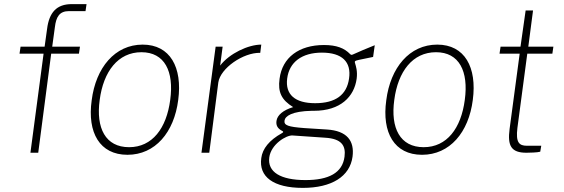

<svg xmlns="http://www.w3.org/2000/svg" viewBox="-20 -743 2745 934"><path d="M369 -516H234L247 -611C253 -661 269 -689 316 -689H396L401 -723H329C255 -723 219 -682 209 -602L197 -516H80L75 -482H192L128 0H166L229 -482H364Z M600 10C735 10 827 -99 847 -257C868 -415 808 -526 674 -526C539 -526 446 -414 426 -255C404 -98 465 10 600 10ZM608 -27C493 -27 446 -120 465 -257C483 -395 554 -489 668 -489C781 -489 827 -396 808 -257C790 -119 721 -27 608 -27Z M960 0H998L1042 -342C1052 -411 1163 -488 1246 -486L1251 -526C1188 -526 1096 -483 1051 -424L1063 -516H1029Z M1453 171C1593 171 1682 116 1695 19C1705 -58 1668 -107 1570 -113L1460 -120C1382 -126 1361 -133 1364 -156C1367 -178 1399 -202 1497 -204H1507C1637 -204 1703 -273 1715 -360C1720 -397 1711 -422 1708 -433C1704 -445 1704 -447 1727 -452L1795 -466L1803 -523C1765 -508 1723 -490 1699 -479C1692 -476 1689 -474 1683 -480C1655 -509 1617 -524 1556 -524C1434 -524 1353 -463 1340 -360C1331 -295 1349 -257 1406 -222C1357 -207 1329 -183 1325 -155C1322 -133 1330 -118 1353 -106C1360 -103 1359 -99 1351 -95C1290 -61 1257 -20 1251 26C1238 117 1310 171 1453 171ZM1513 -241C1415 -241 1367 -283 1377 -361C1387 -441 1449 -487 1546 -487C1644 -487 1690 -442 1678 -361C1667 -282 1613 -241 1513 -241ZM1466 133C1345 133 1280 94 1290 22C1299 -42 1373 -86 1403 -84L1563 -73C1641 -68 1663 -35 1656 19C1646 98 1579 133 1466 133Z M2033 10C2168 10 2260 -99 2280 -257C2301 -415 2241 -526 2107 -526C1972 -526 1879 -414 1859 -255C1837 -98 1898 10 2033 10ZM2041 -27C1926 -27 1879 -120 1898 -257C1916 -395 1987 -489 2101 -489C2214 -489 2260 -396 2241 -257C2223 -119 2154 -27 2041 -27Z M2667 -482 2672 -516H2550L2573 -692H2537L2512 -516H2415L2410 -482H2508L2459 -116C2448 -33 2467 0 2541 0C2555 0 2596 -1 2608 -5L2613 -34H2543C2506 -34 2488 -49 2497 -121L2545 -482Z"/></svg>

Font: United Sans Thin
Style: Italic
Weight: 100
Italic angle: -8°
Designer: Pablo Impallari, Rodrigo Fuenzalida (Modified by Dan O. Williams)
Version: Version 1.000;PS 001.000;hotconv 1.0.88;makeotf.lib2.5.64775